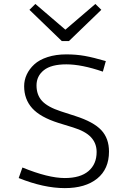

<svg xmlns="http://www.w3.org/2000/svg" viewBox="-20 -945 654 978"><path d="M496.1 -895 331.1 -735.8H294.9L129.9 -895L160.2 -924.8L313 -793.9L465.8 -924.8ZM310.1 -38.1Q389.2 -38.1 430.7 -73.5Q472.2 -108.9 472.2 -170.9Q472.2 -214.8 443.8 -245.6Q415.5 -276.4 352.1 -295.9L277.8 -318.8Q185.1 -348.1 144 -393.8Q103 -439.5 103 -505.9Q103 -537.1 116.2 -565.4Q129.4 -593.8 154.8 -617.2Q180.2 -640.6 222.4 -654.3Q264.6 -668 317.9 -668Q367.7 -668 411.6 -660.2Q455.6 -652.3 519 -633.8L503.9 -580.1Q396 -617.2 317.9 -617.2Q240.7 -617.2 203.4 -587.4Q166 -557.6 166 -509.8Q166 -461.4 194.3 -430.7Q222.7 -399.9 290 -377.9L363.8 -354Q456.5 -324.2 495.8 -282.2Q535.2 -240.2 535.2 -172.9Q535.2 -84 475.1 -35.4Q415 13.2 310.1 13.2Q203.1 13.2 75.2 -38.1L94.2 -91.8Q225.6 -38.1 310.1 -38.1Z"/></svg>

Font: IntelOne Mono Light
Style: Regular
Weight: 300
Designer: Fred Shallcrass
Foundry: Frere-Jones Type LLC
Version: Version 1.200;hotconv 1.1.0;makeotfexe 2.6.0;FJTRelease1.2